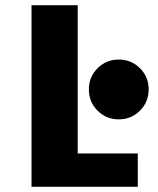

<svg xmlns="http://www.w3.org/2000/svg" viewBox="-20 -720 610 740"><path d="M279.5 -128.5H511V0H101.5V-700H279.5ZM437.5 -260Q389.5 -260 356 -293.5Q322.5 -327 322.5 -375.5Q322.5 -423.5 356 -457Q389.5 -490.5 437.5 -490.5Q486 -490.5 519.5 -457Q553 -423.5 553 -375.5Q553 -327 519.5 -293.5Q486 -260 437.5 -260Z"/></svg>

Font: League Mono Narrow ExtraBold
Style: Regular
Weight: 800
Width: 3
Designer: Tyler Finck
Foundry: The League of Moveable Type / Tyler Finck
Version: Version 2.210